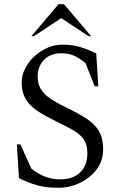

<svg xmlns="http://www.w3.org/2000/svg" viewBox="-20 -882 565 912"><path d="M260 10Q200 10 158 -1.5Q116 -13 70 -36L60 -196H77L129 -81Q165 -53 198 -41.5Q231 -30 265 -30Q327 -30 361 -63Q395 -96 395 -154Q395 -199 374 -225Q353 -251 314.5 -271Q276 -291 224 -317Q178 -340 147 -363Q116 -386 99.5 -416Q83 -446 83 -491Q83 -524 99 -556Q115 -588 142.5 -613.5Q170 -639 204.5 -654.5Q239 -670 276 -670Q322 -670 359.5 -659Q397 -648 437 -628L447 -472H430L386 -582Q355 -608 329.5 -618.5Q304 -629 271 -629Q219 -629 189 -597.5Q159 -566 159 -519Q159 -484 173.5 -459.5Q188 -435 218 -414.5Q248 -394 294 -372Q354 -343 393 -317Q432 -291 451 -257.5Q470 -224 470 -173Q470 -130 451 -96Q432 -62 401 -38.5Q370 -15 333 -2.5Q296 10 260 10ZM129 -710 258 -862H284L413 -710H401L271 -796L141 -710Z"/></svg>

Font: Spectral Light
Style: Regular
Weight: 300
Designer: Jean-Baptiste Levee
Foundry: Production Type
Version: Version 2.001